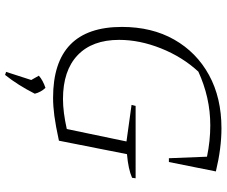

<svg xmlns="http://www.w3.org/2000/svg" viewBox="-88 -607 892 756"><g transform="rotate(90 358.0 -229.0)"><path d="M365 8Q86 8 86 -263Q86 -381 136 -469Q186 -557 275.5 -606Q365 -655 485 -655Q564 -655 655 -633L618 -448H603L597 -598Q535 -611 474 -611Q418 -611 365 -599Q312 -587 262 -564Q204 -501 170.5 -417Q137 -333 137 -252Q137 -146 197.5 -88.5Q258 -31 370 -31Q421 -31 488 -46L537 -281L393 -301L397 -317H682L680 -303Q646 -288 587 -283L534 -15Q474 -2 436 3Q398 8 365 8ZM263 193 295 94 278 64Q296 48 326 38Q343 56 349 80Q315 147 275 197Z"/></g></svg>

Font: Piazzolla SC ExtraLight
Style: Italic
Weight: 200
Italic angle: -11.3°
Designer: Juan Pablo del Peral
Foundry: Huerta Tipografica
Version: Version 1.330